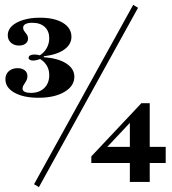

<svg xmlns="http://www.w3.org/2000/svg" viewBox="-20 -708 713 795"><path d="M139.5 -303.2Q77.4 -303.2 39.9 -324.2Q2.4 -345.2 2.4 -379.8Q2.4 -400.8 16.5 -413.3Q30.6 -425.8 53.2 -425.8Q71 -425.8 82.3 -416.9Q93.5 -408.1 93.5 -393.5Q93.5 -382.3 88.7 -373.4Q83.9 -364.5 78.6 -356.9Q73.4 -349.2 73.4 -340.3Q73.4 -332.3 82.7 -327.8Q91.9 -323.4 108.1 -323.4Q142.7 -323.4 163.3 -343.5Q183.9 -363.7 183.9 -396.8Q183.9 -419.4 173.8 -436.3Q163.7 -453.2 146 -463.7Q137.9 -460.5 130.6 -458.9Q123.4 -457.3 116.9 -457.3Q108.1 -457.3 103.2 -460.5Q98.4 -463.7 98.4 -468.5Q98.4 -475 104.8 -478.6Q111.3 -482.3 122.6 -482.3Q128.2 -482.3 133.9 -481.5Q139.5 -480.6 145.2 -479Q163.7 -491.1 173.8 -509.7Q183.9 -528.2 183.9 -550Q183.9 -579 165.3 -596.4Q146.8 -613.7 113.7 -613.7Q96 -613.7 85.9 -608.5Q75.8 -603.2 75.8 -593.5Q75.8 -585.5 81 -578.6Q86.3 -571.8 91.1 -564.9Q96 -558.1 96 -547.6Q96 -535.5 85.9 -527.4Q75.8 -519.4 58.9 -519.4Q37.9 -519.4 25 -531.5Q12.1 -543.5 12.1 -562.1Q12.1 -583.9 29 -600Q46 -616.1 76.2 -625.4Q106.5 -634.7 145.2 -634.7Q205.6 -634.7 240.7 -613.3Q275.8 -591.9 275.8 -555.6Q275.8 -524.2 246 -502.8Q216.1 -481.5 161.3 -475V-471Q221 -466.9 254.4 -445.2Q287.9 -423.4 287.9 -390.3Q287.9 -351.6 246.8 -327.4Q205.6 -303.2 139.5 -303.2ZM141.1 66.9 121 54.8 531.5 -687.9 551.6 -675.8ZM358.1 -33.1V-60.5L565.3 -280.6V-250L414.5 -89.5L410.5 -100H666.1V-33.1ZM517.7 45.2V-214.5L565.3 -280.6H600V45.2Z"/></svg>

Font: Playfair 5pt SemiExpanded Light ExtraBold
Style: Regular
Weight: 800
Version: Version 2.001;gftools[0.9.30]